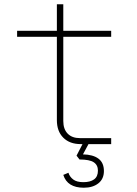

<svg xmlns="http://www.w3.org/2000/svg" viewBox="-20 -674 640 898"><path d="M358 0Q306 0 276 -30Q246 -60 246 -112V-502H60V-530H246V-654H276V-530H500V-502H276V-108Q276 -70 296.5 -49Q317 -28 354 -28H500V0ZM372 204Q295 204 276 144L300 134Q306 153 322.5 165.5Q339 178 370 178Q402 178 420 165Q438 152 438 124Q438 98 418.5 85Q399 72 352 72L338 54L368 -4H396L368 48Q415 49 440.5 68Q466 87 466 126Q466 163 440 183.5Q414 204 372 204Z"/></svg>

Font: Geist Mono Thin
Style: Regular
Weight: 100
Monospace: yes
Designer: Basement.studio, Andrés Briganti, Mateo Zaragoza
Foundry: Basement.studio, Vercel, Andrés Briganti, Guido Ferreyra, Mateo Zaragoza
Version: Version 1.500; ttfautohint (v1.8.4.7-5d5b)